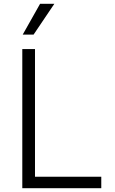

<svg xmlns="http://www.w3.org/2000/svg" viewBox="-20 -984 602 1004"><path d="M96.6 0V-727.3H163V-59.7H509.6V0ZM98.7 -802.9 189.6 -964.1H264.2L155.5 -802.9Z"/></svg>

Font: Inter UI Light
Style: Regular
Weight: 300
Designer: Rasmus Andersson
Foundry: rsms
Version: 3.2;8d6f07862